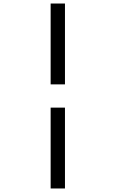

<svg xmlns="http://www.w3.org/2000/svg" viewBox="-20 -845 656 1090"><path d="M267.5 -366V-825H348.8V-366ZM267.5 225V-234H348.8V225Z"/></svg>

Font: Overpass Mono Light
Style: Regular
Weight: 300
Monospace: yes
Designer: Delve Withrington, Dave Bailey
Foundry: Delve Fonts LLC
Version: Version 4.000